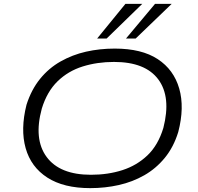

<svg xmlns="http://www.w3.org/2000/svg" viewBox="-20 -964 1025 992"><path d="M446 8Q309 8 224.5 -46.5Q140 -101 112.5 -198.5Q85 -296 117 -423Q142 -501 187 -556.5Q232 -612 293 -646.5Q354 -681 424.5 -697Q495 -713 573 -713Q712 -713 795 -658.5Q878 -604 906 -506.5Q934 -409 901 -282Q877 -204 831.5 -148.5Q786 -93 725.5 -58.5Q665 -24 594 -8Q523 8 446 8ZM450 -61Q538 -61 612.5 -85Q687 -109 742 -161.5Q797 -214 824 -303Q865 -463 798 -553.5Q731 -644 569 -644Q482 -644 407 -620.5Q332 -597 277.5 -544Q223 -491 196 -403Q153 -245 221 -153Q289 -61 450 -61ZM482 -765 628 -944H715L531 -765ZM631 -765 781 -944H867L681 -765Z"/></svg>

Font: Nunito Sans 7pt Expanded Light
Style: Italic
Weight: 300
Width: 7
Italic angle: -9°
Designer: Vernon Adams
Foundry: Vernon Adams
Version: Version 3.101;gftools[0.9.27]